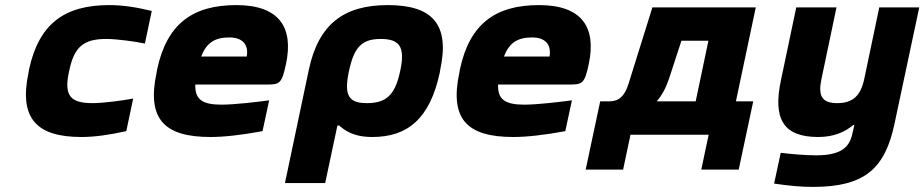

<svg xmlns="http://www.w3.org/2000/svg" viewBox="-20 -529 3630 754"><path d="M94 -256 92 -244C54 -64 123 9 300 9C351 9 408 1 476 -14L503 -142C462 -134 384 -124 344 -124C258 -124 230 -151 251 -248L252 -252C272 -349 312 -376 398 -376C438 -376 512 -366 549 -358L576 -486C514 -501 461 -509 410 -509C233 -509 133 -436 94 -256Z M1103 -277C1134 -422 1076 -509 908 -509C736 -509 635 -435 597 -256L595 -244C556 -62 624 9 807 9C861 9 930 1 1011 -14L1037 -135C993 -129 901 -118 850 -118C775 -118 745 -138 747 -197H1028C1077 -197 1087 -200 1103 -277ZM770 -307C791 -361 823 -382 881 -382C934 -382 957 -352 949 -307Z M1707 -244 1709 -256C1747 -434 1678 -509 1503 -509C1330 -509 1231 -434 1193 -256L1099 190H1257L1305 -36H1312C1332 -19 1365 9 1442 9C1579 9 1668 -61 1707 -244ZM1350 -248 1351 -252C1371 -347 1404 -376 1475 -376C1548 -376 1572 -347 1552 -252L1551 -248C1531 -153 1494 -124 1421 -124C1350 -124 1330 -153 1350 -248Z M2292 -277C2323 -422 2265 -509 2097 -509C1925 -509 1824 -435 1786 -256L1784 -244C1745 -62 1813 9 1996 9C2050 9 2119 1 2200 -14L2226 -135C2182 -129 2090 -118 2039 -118C1964 -118 1934 -138 1936 -197H2217C2266 -197 2276 -200 2292 -277ZM1959 -307C1980 -361 2012 -382 2070 -382C2123 -382 2146 -352 2138 -307Z M2373 -131H2337L2280 137H2427L2456 0H2763L2734 137H2881L2938 -131H2870L2948 -500H2542L2448 -199C2433 -151 2410 -131 2373 -131ZM2559 -131C2580 -155 2595 -184 2607 -219L2656 -369H2762L2712 -131Z M3493 -44 3590 -500H3433L3374 -219C3360 -154 3330 -124 3268 -124C3207 -124 3192 -153 3206 -219L3265 -500H3107L3047 -215C3014 -61 3057 9 3193 9C3257 9 3299 -12 3331 -38H3335L3328 -7C3317 48 3285 81 3185 81C3141 81 3086 76 3046 71L3020 192C3083 201 3125 205 3173 205C3377 205 3456 132 3493 -44Z"/></svg>

Font: LT Wave Text Black Italic
Style: Regular
Weight: 900
Designer: Daniel Lyons
Version: Version 2.5 (Glyphs App)